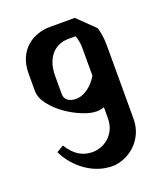

<svg xmlns="http://www.w3.org/2000/svg" viewBox="-119 -721 675 787"><g transform="rotate(-20 218.5 -327.0)"><path d="M384 -169Q384 -133 370.5 -104Q357 -75 335.5 -55.5Q314 -36 288 -25.5Q262 -15 238 -15Q206 -15 177 -25Q148 -35 123 -52.5Q98 -70 77.5 -94Q57 -118 44 -146L74 -164Q96 -129 122 -113Q148 -97 180 -97Q198 -97 216.5 -103.5Q235 -110 250.5 -123.5Q266 -137 276 -158Q286 -179 286 -208V-254Q269 -248 253 -248Q227 -248 191 -262.5Q155 -277 122 -300.5Q89 -324 66 -354Q43 -384 43 -414V-488Q43 -527 55.5 -555.5Q68 -584 89 -602.5Q110 -621 136.5 -630Q163 -639 190 -639H299L373 -567Q378 -551 381 -531.5Q384 -512 384 -485ZM191 -325Q217 -325 243 -343.5Q269 -362 286 -392V-517Q286 -528 283 -543.5Q280 -559 276 -567H245Q224 -567 205.5 -559.5Q187 -552 173 -537Q159 -522 150.5 -498Q142 -474 142 -441V-365Q142 -345 155.5 -335Q169 -325 191 -325Z"/></g></svg>

Font: Jaini
Style: Regular
Weight: 400
Designer: Girish Dalvi, Maithili Shingre
Foundry: Ek Type
Version: Version 1.001;PS 1.000;hotconv 16.6.51;makeotf.lib2.5.65220